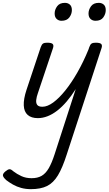

<svg xmlns="http://www.w3.org/2000/svg" viewBox="-117 -815 763 1349"><path d="M149 15Q103 15 77.5 -7.5Q52 -30 50 -74.5Q48 -119 69 -183L169 -483Q176 -503 185.5 -509Q195 -515 214 -515Q245 -515 253.5 -505.5Q262 -496 255 -476L149 -160Q140 -135 137.5 -113Q135 -91 144.5 -78Q154 -65 181 -65Q216 -65 257 -95Q298 -125 341.5 -179Q385 -233 427 -306.5Q469 -380 505 -468L510 -483Q517 -503 526.5 -509Q536 -515 555 -515Q586 -515 594.5 -505.5Q603 -496 596 -476L352 270Q322 364 290 417Q258 470 213.5 492Q169 514 100 514Q64 514 32.5 505.5Q1 497 -25.5 482Q-52 467 -74 450Q-90 436 -95.5 422Q-101 408 -80 390Q-62 375 -51 374Q-40 373 -24 388Q2 408 33.5 422.5Q65 437 105 437Q147 437 175.5 420.5Q204 404 225.5 367Q247 330 267 268L415 -189Q384 -140 351.5 -102Q319 -64 285.5 -38Q252 -12 217.5 1.5Q183 15 149 15ZM315 -669Q295 -669 281 -682Q267 -695 267 -720Q267 -747 284.5 -771Q302 -795 339 -795Q360 -795 374 -782.5Q388 -770 388 -744Q388 -717 370.5 -693Q353 -669 315 -669ZM554 -669Q533 -669 519 -682Q505 -695 505 -720Q505 -747 522.5 -771Q540 -795 577 -795Q598 -795 612 -782.5Q626 -770 626 -744Q626 -717 609 -693Q592 -669 554 -669Z"/></svg>

Font: Playwrite CA
Style: Regular
Weight: 400
Designer: Veronika Burian, José Scaglione
Foundry: TypeTogether
Version: Version 1.002